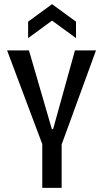

<svg xmlns="http://www.w3.org/2000/svg" viewBox="-20 -902 495 922"><path d="M183 0V-210L14 -660H119L229 -282H235L340 -660H441L276 -208V0ZM115 -719V-798L230 -882L345 -798V-719L230 -803Z"/></svg>

Font: Bricolage Grotesque 12pt Condensed
Style: Regular
Weight: 400
Width: 3
Designer: Mathieu Triay
Foundry: Atelier Triay
Version: Version 1.001; ttfautohint (v1.8.4.7-5d5b);gftools[0.9.33.de